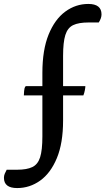

<svg xmlns="http://www.w3.org/2000/svg" viewBox="-94 -754 535 974"><path d="M-7 200Q-74 200 -74 148Q-74 137 -70 127.5Q-66 118 -60 107H-7Q42 107 70 93.5Q98 80 109.5 44Q121 8 121 -62V-270H27Q28 -297 30.5 -306Q33 -315 37 -317H121V-384Q121 -501 152.5 -578.5Q184 -656 237 -695Q290 -734 354 -734Q421 -734 421 -681Q421 -662 407 -640H355Q305 -640 277 -626.5Q249 -613 237.5 -576.5Q226 -540 226 -470V-317H339Q339 -310 336.5 -296.5Q334 -283 329 -270H226V-142Q226 -28 194.5 48Q163 124 110 162Q57 200 -7 200Z"/></svg>

Font: Petrona
Style: Bold
Weight: 700
Designer: Ringo R. Seeber
Foundry: Ringo R. Seeber
Version: Version 2.001; ttfautohint (v1.8.3)